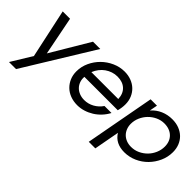

<svg xmlns="http://www.w3.org/2000/svg" viewBox="-18 -1147 1923 1923"><g transform="rotate(45 943.5 -186.0)"><path d="M221 -29 109 -549H213L294 -139L538 -549H641L187 190H87Z M1174 -175Q1152 -133 1119.5 -98Q1087 -63 1047.5 -38.5Q1008 -14 964 -0.5Q920 13 875 13Q821 13 775.5 -4.5Q730 -22 698 -53.5Q666 -85 648 -127.5Q630 -170 630 -221Q630 -289 658.5 -350.5Q687 -412 734.5 -459Q782 -506 844.5 -534Q907 -562 975 -562Q1026 -562 1069.5 -545.5Q1113 -529 1144.5 -499Q1176 -469 1194 -427Q1212 -385 1212 -334Q1212 -288 1199 -239H726Q723 -203 734 -172.5Q745 -142 766.5 -120Q788 -98 819.5 -85.5Q851 -73 888 -73Q944 -73 993 -100Q1042 -127 1075 -175ZM1123 -322Q1120 -395 1076.5 -435.5Q1033 -476 959 -476Q923 -476 890 -465Q857 -454 828.5 -434Q800 -414 778 -385.5Q756 -357 742 -322Z M1354 -549H1444L1428 -465Q1471 -513 1527.5 -537.5Q1584 -562 1650 -562Q1704 -562 1747.5 -545Q1791 -528 1822 -498Q1853 -468 1870 -426Q1887 -384 1887 -333Q1887 -264 1859 -201.5Q1831 -139 1784 -91Q1737 -43 1674 -15Q1611 13 1542 13Q1417 13 1360 -80L1310 190H1217ZM1387 -235Q1387 -200 1399 -170Q1411 -140 1432.5 -118.5Q1454 -97 1484.5 -85Q1515 -73 1552 -73Q1601 -73 1644 -93Q1687 -113 1719.5 -146Q1752 -179 1771 -223Q1790 -267 1790 -315Q1790 -351 1778.5 -380.5Q1767 -410 1745 -431.5Q1723 -453 1692 -464.5Q1661 -476 1623 -476Q1576 -476 1533 -456Q1490 -436 1457.5 -402.5Q1425 -369 1406 -325.5Q1387 -282 1387 -235Z"/></g></svg>

Font: Involve Medium Oblique
Style: Italic
Weight: 500
Italic angle: -10.5°
Designer: Stefan Peev
Foundry: Context Ltd.
Version: Version 1.001